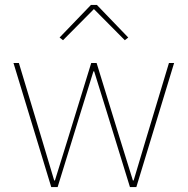

<svg xmlns="http://www.w3.org/2000/svg" viewBox="-20 -763 765 783"><path d="M189 0 35 -506H57L152 -191L201 -27H204L255 -191L352 -506H374L471 -191L522 -27H525L574 -191L669 -506H690L536 0H510L415 -308L364 -472H361L310 -308L215 0ZM351 -743H375L503 -610L489 -599L363 -726L237 -599L223 -610Z"/></svg>

Font: IBM Plex Sans Thin
Style: Regular
Weight: 250
Designer: Mike Abbink, Paul van der Laan, Pieter van Rosmalen
Foundry: Bold Monday
Version: Version 3.201